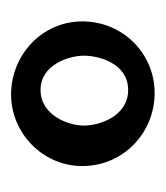

<svg xmlns="http://www.w3.org/2000/svg" viewBox="4 -740 302 350"><g transform="rotate(-90 155.0 -565.0)"><path d="M101.1 -563C101.1 -591.8 120.1 -642.1 166 -642.1C212.4 -642.1 228.5 -589.8 228.5 -563C228.5 -535.6 214.4 -482.4 166 -482.4C118.7 -482.4 101.1 -533.7 101.1 -563ZM27.3 -565.9C27.3 -491.2 87.9 -434.1 160.6 -434.1C232.4 -434.1 291 -492.2 291 -565.9C291 -639.6 229.5 -695.8 157.7 -695.8C87.4 -695.8 27.3 -638.2 27.3 -565.9Z"/></g></svg>

Font: Luckiest Guy
Style: Regular
Weight: 400
Designer: Astigmatic (AOETI)
Foundry: Astigmatic (AOETI)
Version: Version 1.001